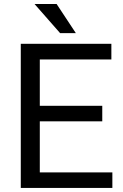

<svg xmlns="http://www.w3.org/2000/svg" viewBox="-20 -927 608 947"><path d="M484.4 -328.6H176.3V-76.7H534.2V0H82.5V-710.9H529.3V-633.8H176.3V-405.3H484.4ZM354 -763.7H276.4L150.4 -907.2H259.3Z"/></svg>

Font: Roboto-ThirdPerson-AD3FC
Style: ThirdPerson-AD3FC
Weight: 400
Designer: Google
Version: Version 2.137; 2017